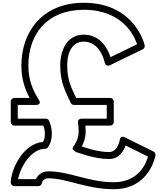

<svg xmlns="http://www.w3.org/2000/svg" viewBox="-20 -1307 1164 1374"><path d="M500.3 -238.9C500.3 -238.9 523.9 -218.1 524.9 -218C540.7 -216.5 648.6 -169 761 -169C835.7 -169 867.2 -232.5 878.6 -265.9L1039.2 -186.4C1024.7 -135.1 971.9 -3 793 -3C614.1 -3 476.5 -81 326 -81C272.6 -81 246.7 -46.6 236.9 -25H109.5C125.3 -111.9 203 -242 302 -242C310.2 -242 318.3 -246.7 322.3 -252.5C346 -285.5 351 -318.1 351 -354C351 -386.8 341.7 -416.1 331.2 -442.3C327.4 -451.9 317.5 -458 308 -458H107V-556H236C236 -556 282.9 -553.8 257.1 -594.4C216.5 -658.2 183 -731.7 183 -838C183 -1060.8 315.5 -1237 579 -1237C857.3 -1237 940.5 -1051.1 961.1 -990.3L770.6 -897.8C754.6 -948.5 705.3 -1059 579 -1059C466.1 -1059 411 -957.3 411 -838C411 -709.2 454.4 -642.1 486.2 -570.8C490.3 -561.5 500.5 -556 509 -556H744V-458H563C553.1 -458 535 -452.1 538.3 -429.5C541.1 -409.5 543 -387.7 543 -364C543 -305.1 507 -260.4 505.2 -258.2C500.3 -251.5 499.2 -245.6 500.3 -238.9ZM729.4 -857.8 736 -844.7C743.4 -837 755.3 -834.8 764.9 -839.5L1001.9 -954.5C1011.2 -959 1017.9 -970.7 1015.4 -982.3C1014.9 -985 948 -1287 579 -1287C286.5 -1287 133 -1083.2 133 -838C133 -741.6 158.8 -667.3 192.2 -606H82C71.3 -606 57 -596.1 57 -581V-433C57 -422.3 66.9 -408 82 -408H290.7C296.8 -390.1 301 -372 301 -354C301 -326.3 298.7 -310.3 288 -291.4C139.4 -278.7 57 -86.9 57 0C57 10.7 66.9 25 82 25H255C265.7 25 276.9 16.8 279.4 5.5C280.5 -0.2 286.3 -31 326 -31C457.5 -31 599.9 47 793 47C1053.1 47 1092.3 -193.8 1092.7 -196.4C1094 -205.8 1089.2 -217.4 1079.1 -222.4L873.1 -324.4C840 -340.8 837.6 -307.4 837.4 -306.6C836.1 -298 820.6 -219 761 -219C683.7 -219 610.7 -244.4 565.1 -258.8C577.3 -281.4 593 -319.2 593 -364C593 -379.5 592.3 -393.3 591.1 -408H769C779.7 -408 794 -417.9 794 -433V-581C794 -591.7 784.1 -606 769 -606H525.1C492.9 -675.1 461 -728.5 461 -838C461 -946.7 505.9 -1009 579 -1009C699 -1009 728 -865.5 729.4 -857.8Z"/></svg>

Font: Poland Can Into
Style: BigWritingsOLn
Weight: 700
Foundry: Cannot Into Space Fonts
Version: Version 0.92